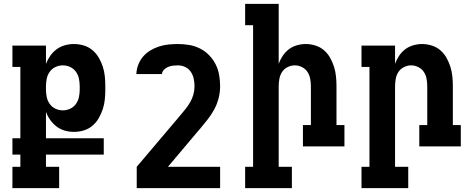

<svg xmlns="http://www.w3.org/2000/svg" viewBox="-20 -755 2440 990"><path d="M285 215H44V105H85V42H44V-42H85V-410H44V-520H217V-425Q225 -447 239 -467Q253 -487 272 -501Q291 -515 314 -521.5Q337 -528 361 -528Q387 -528 412 -520.5Q437 -513 456.5 -496.5Q476 -480 489 -458Q502 -436 510 -411.5Q518 -387 520.5 -361.5Q523 -336 523 -310V-293Q523 -268 520.5 -242.5Q518 -217 510 -192.5Q502 -168 489 -145.5Q476 -123 456.5 -106.5Q437 -90 412 -82.5Q387 -75 361 -75Q337 -75 314 -81.5Q291 -88 272 -102.5Q253 -117 239 -136.5Q225 -156 217 -178V-42H515V42H217V105H285ZM304 -186Q324 -186 342 -194.5Q360 -203 371.5 -219Q383 -235 387 -254.5Q391 -274 391 -293V-310Q391 -330 387 -349.5Q383 -369 371.5 -385Q360 -401 342 -409.5Q324 -418 304 -418Q284 -418 266 -409.5Q248 -401 236.5 -385Q225 -369 221 -349.5Q217 -330 217 -310V-293Q217 -274 221 -254.5Q225 -235 236.5 -219Q248 -203 266 -194.5Q284 -186 304 -186Z M685 215V105L907 -157Q921 -174 935 -191Q949 -208 960 -227Q971 -246 977 -267Q983 -288 983 -310Q983 -329 979 -348.5Q975 -368 964 -384.5Q953 -401 935 -409.5Q917 -418 898 -418Q885 -418 872 -416.5Q859 -415 847 -410Q835 -405 825.5 -395.5Q816 -386 815 -373H683Q684 -398 693 -421.5Q702 -445 718 -463.5Q734 -482 755.5 -495Q777 -508 800.5 -515.5Q824 -523 848.5 -525.5Q873 -528 898 -528Q927 -528 956 -523Q985 -518 1011 -505Q1037 -492 1058 -470.5Q1079 -449 1092 -423Q1105 -397 1110 -368Q1115 -339 1115 -310Q1115 -279 1107 -248Q1099 -217 1084 -189.5Q1069 -162 1049.5 -137.5Q1030 -113 1010 -89L1009 -88Q1008 -87 1008 -87Q1008 -87 1007 -86L846 105H1115V215Z M1485 215H1244V105H1285V-625H1244V-735H1417V-426Q1425 -448 1438 -467.5Q1451 -487 1469.5 -501Q1488 -515 1511 -521.5Q1534 -528 1557 -528Q1582 -528 1607 -520Q1632 -512 1651 -495.5Q1670 -479 1682.5 -456.5Q1695 -434 1702.5 -410Q1710 -386 1712.5 -360.5Q1715 -335 1715 -310V-110H1756V0H1542V-110H1583V-310Q1583 -329 1579.5 -348.5Q1576 -368 1565.5 -384Q1555 -400 1537 -409Q1519 -418 1500 -418Q1481 -418 1463 -409Q1445 -400 1434.5 -384Q1424 -368 1420.5 -348.5Q1417 -329 1417 -310V105H1485Z M2085 215H1844V105H1885V-410H1844V-520H2017V-426Q2025 -448 2038 -467.5Q2051 -487 2069.5 -501Q2088 -515 2111 -521.5Q2134 -528 2157 -528Q2182 -528 2207 -520Q2232 -512 2251 -495.5Q2270 -479 2282.5 -456.5Q2295 -434 2302.5 -410Q2310 -386 2312.5 -360.5Q2315 -335 2315 -310V-110H2356V0H2142V-110H2183V-310Q2183 -329 2179.5 -348.5Q2176 -368 2165.5 -384Q2155 -400 2137 -409Q2119 -418 2100 -418Q2081 -418 2063 -409Q2045 -400 2034.5 -384Q2024 -368 2020.5 -348.5Q2017 -329 2017 -310V105H2085Z"/></svg>

Font: Iosevka HT Extrabold Extended
Style: Regular
Weight: 800
Width: 7
Monospace: yes
Designer: Belleve Invis
Foundry: Belleve Invis
Version: Version 32.3.0; ttfautohint (v1.8.4)